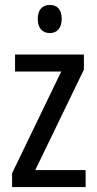

<svg xmlns="http://www.w3.org/2000/svg" viewBox="-20 -758 393 778"><path d="M182 -738C152 -738 133 -719 133 -681C133 -644 152 -624 182 -624C211 -624 230 -644 230 -681C230 -719 212 -738 182 -738ZM327 0V-69H123L320 -476V-537H41V-468H228L29 -56V0Z"/></svg>

Font: Noto Sans Gujarati Condensed
Style: Regular
Weight: 400
Width: 3
Designer: Jelle Bosma - Monotype Design Team, Universal Thirst
Foundry: Monotype Imaging Inc.
Version: Version 2.106